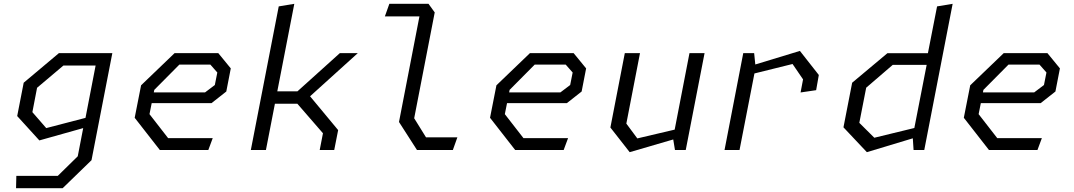

<svg xmlns="http://www.w3.org/2000/svg" viewBox="-20 -785 5620 1005"><path d="M64 200H308L459 53.5L568 -507H288.5L104 -352L70 -177.5L186 -50L415.5 -114.5L387 33L282.5 135.5H65.5ZM149.5 -198 174 -325.5 312 -442H480.5L427.5 -168L222 -114.5Z M816.5 0H1070.5L1093.5 -62H860L762.5 -187.5L774 -245H1087L1164.5 -306L1188 -427L1122.5 -507H894L718.5 -338.5L685 -168.5ZM785 -301.5 787.5 -314.5 919 -447H1081L1117.5 -405.5L1104.5 -340L1053.5 -301.5Z M1653.5 0H1729.5L1750 -104L1603 -281L1853 -507H1759L1537 -307H1431.5L1520.5 -765L1439 -751.5L1293 0H1372L1419 -242H1536.5L1670.5 -87.5Z M2162.5 0H2350.5L2374 -66H2210L2148 -166L2255.5 -720L2223 -765H2018L1994.5 -699H2175.5L2068.5 -146.5Z M2676.5 0H2930.5L2953.5 -62H2720L2622.5 -187.5L2634 -245H2947L3024.5 -306L3048 -427L2982.5 -507H2754L2578.5 -338.5L2545 -168.5ZM2645 -301.5 2647.5 -314.5 2779 -447H2941L2977.5 -405.5L2964.5 -340L2913.5 -301.5Z M3330 -507H3250.5L3175 -117.5L3276 11.5L3504 -55L3513 0H3569.5L3668 -507H3589L3511.5 -106.5L3316 -60.5L3258.5 -138Z M4170.5 -301 4252 -313 4266 -392.5 4167 -518.5 3933.5 -447.5 3927.5 -507H3870.5L3772.5 0H3851L3929 -400.5L4128.5 -450L4183.5 -369.5Z M4762 0H4818L4966.5 -765L4885 -751.5L4837 -506.5H4625L4440.5 -352L4395 -118.5L4517.5 11.5L4758 -61ZM4478 -142 4514 -326 4653 -445.5H4830.5L4766 -115L4556.5 -64Z M5156.5 0H5410.5L5433.5 -62H5200L5102.5 -187.5L5114 -245H5427L5504.5 -306L5528 -427L5462.5 -507H5234L5058.5 -338.5L5025 -168.5ZM5125 -301.5 5127.5 -314.5 5259 -447H5421L5457.5 -405.5L5444.5 -340L5393.5 -301.5Z"/></svg>

Font: Monaspace Krypton Light
Style: Italic
Weight: 300
Italic angle: -11°
Designer: Riley Cran & the Lettermatic Team
Foundry: Lettermatic
Version: Version 1.101 (Monaspace Krypton)